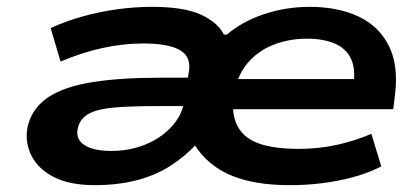

<svg xmlns="http://www.w3.org/2000/svg" viewBox="-20 -531 1227 561"><path d="M257 10Q179 10 132 -16.5Q85 -43 68 -84.5Q51 -126 63 -170Q78 -219 123.5 -248.5Q169 -278 250 -291Q331 -304 451 -304H557L545 -221H435Q364 -221 315.5 -217Q267 -213 241 -199.5Q215 -186 208 -159Q199 -126 225.5 -108Q252 -90 305 -90Q360 -90 405.5 -109Q451 -128 480.5 -160Q510 -192 516 -226L532 -322Q539 -366 505 -385Q471 -404 399 -404Q340 -404 278.5 -390.5Q217 -377 157 -351L128 -449Q174 -470 223 -483.5Q272 -497 323.5 -504Q375 -511 424 -511Q518 -511 567.5 -488Q617 -465 634 -430H643Q687 -468 751 -489.5Q815 -511 885 -511Q967 -511 1027 -483Q1087 -455 1116 -397.5Q1145 -340 1134 -253L1129 -212H630L643 -300H1038L1012 -278Q1020 -328 1006 -358.5Q992 -389 958.5 -403.5Q925 -418 877 -418Q824 -418 778.5 -400Q733 -382 702.5 -345.5Q672 -309 664 -254L663 -252Q652 -175 695 -135.5Q738 -96 852 -96Q912 -96 965.5 -108Q1019 -120 1065 -140L1094 -45Q1045 -19 974 -4.5Q903 10 828 10Q751 10 695.5 -5Q640 -20 603.5 -48Q567 -76 547 -111H555Q523 -76 479.5 -47.5Q436 -19 380 -4.5Q324 10 257 10Z"/></svg>

Font: Nunito Sans 7pt Expanded
Style: Bold Italic
Weight: 700
Width: 7
Italic angle: -9°
Designer: Vernon Adams
Foundry: Vernon Adams
Version: Version 3.101;gftools[0.9.27]